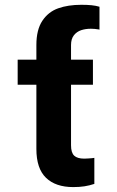

<svg xmlns="http://www.w3.org/2000/svg" viewBox="-20 -759 481 789"><path d="M129.5 -496.4V-573.9Q129.5 -636.5 153.9 -673.4Q178.4 -710.3 219 -724.8Q259.6 -739.3 314.5 -739.3Q338.8 -739.3 356.2 -737.5Q373.5 -735.8 388.8 -731.3V-637Q387.8 -637.4 386.3 -637.9Q384.9 -638.4 382.9 -638.4Q376.9 -639.4 368.9 -640.2Q360.8 -640.9 353.7 -640.9Q331.8 -640.9 313.7 -635Q295.6 -629 283.7 -614.1Q271.9 -599.1 271.9 -573.9V-496.4ZM361.9 -410.9H52.6V-513.7H361.9ZM271.9 -536.9V-161.9Q271.9 -131.6 284.9 -119.3Q297.9 -107.1 326.2 -107.1Q334.2 -107.1 342.2 -107.8Q350.2 -108.5 357.4 -108.9Q364.7 -109.8 367.7 -110.3V-3.3Q347.7 3.4 327.2 6.6Q306.8 9.8 281 9.8Q208.5 9.8 169 -28.4Q129.5 -66.5 129.5 -147V-536.9Z"/></svg>

Font: Pretendard GOV Variable
Style: Regular
Weight: 400
Designer: Base glyphs from Inter by Rasmus Andersson; Hangul glyphs from Noto Sans CJK(Source Han Sans) by Jang Soo-young and Kang
Foundry: Kil Hyung-jin
Version: Version 1.307;Glyphs 3.2 (3192)